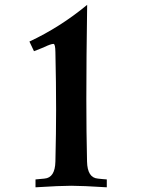

<svg xmlns="http://www.w3.org/2000/svg" viewBox="-20 -776 602 797"><path d="M127.4 1.5V-31.2L165 -34.7H164.6Q208.5 -38.1 210 -105.5Q212.9 -227.5 212.9 -320.3Q212.9 -430.7 210 -559.6Q209.5 -593.8 202.1 -593.8Q191.4 -593.8 163.6 -580.6H164.1Q163.6 -580.1 144.8 -572.8Q126 -565.4 121.1 -563.5L102.1 -603.5Q229.5 -663.1 341.8 -755.9Q338.4 -532.2 338.4 -363.8Q338.4 -227.5 341.3 -105.5Q342.8 -38.1 386.2 -34.7H385.7Q389.6 -34.2 405 -32.7Q420.4 -31.2 423.3 -31.2V1.5Q321.8 -4.9 275.4 -4.9Q230 -4.9 127.4 1.5Z"/></svg>

Font: Flanker
Style: Bold
Weight: 700
Designer: Flanker
Foundry: Flanker
Version: Version 2.021